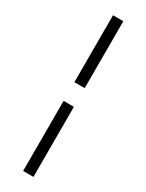

<svg xmlns="http://www.w3.org/2000/svg" viewBox="-287 -889 923 1210"><g transform="rotate(30 174.5 -283.5)"><path d="M137 283H212V-227H137ZM212 -363V-850H137V-363Z"/></g></svg>

Font: Noto Serif CJK SC Black
Style: Regular
Weight: 900
Designer: Ryoko NISHIZUKA 西塚涼子 (kana & ideographs); Frank Grießhammer (Latin, Greek & Cyrillic); Wenlong ZHANG 张文龙 (bopomofo); San
Foundry: Adobe
Version: Version 2.001;hotconv 1.1.0;makeotfexe 2.6.0